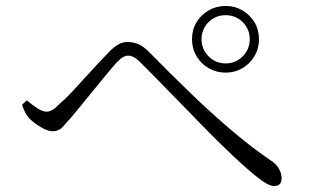

<svg xmlns="http://www.w3.org/2000/svg" viewBox="-20 -699 1040 645"><path d="M738 -455Q707 -455 681 -470Q655 -485 640 -510.5Q625 -536 625 -567Q625 -599 640 -624Q655 -649 681 -664Q707 -679 738 -679Q769 -679 794.5 -664Q820 -649 835 -624Q850 -599 850 -567Q850 -536 835 -510.5Q820 -485 794.5 -470Q769 -455 738 -455ZM901 -74Q882 -74 846.5 -102Q811 -130 762 -176Q743 -194 713.5 -223Q684 -252 649.5 -287.5Q615 -323 579 -360Q543 -397 510.5 -430Q478 -463 454 -487Q440 -501 430.5 -506.5Q421 -512 410 -512Q402 -512 393 -507Q384 -502 372 -489Q360 -476 340.5 -452.5Q321 -429 299.5 -402.5Q278 -376 257.5 -351Q237 -326 223 -309Q204 -287 190.5 -272.5Q177 -258 157 -258Q140 -258 116 -272.5Q92 -287 77 -303Q69 -312 63.5 -323.5Q58 -335 54 -347L70 -362Q89 -346 106 -335Q123 -324 136 -324Q147 -324 157.5 -330.5Q168 -337 181 -351Q199 -366 221 -389.5Q243 -413 266.5 -439Q290 -465 311 -487.5Q332 -510 345 -523Q360 -539 375.5 -548.5Q391 -558 408 -558Q426 -558 444 -551Q462 -544 483 -522Q545 -459 614.5 -391.5Q684 -324 755 -263.5Q826 -203 891 -159Q907 -149 916.5 -133Q926 -117 926 -100Q926 -88 920 -81Q914 -74 901 -74ZM738 -486Q772 -486 795.5 -510Q819 -534 819 -567Q819 -601 795.5 -624.5Q772 -648 738 -648Q704 -648 680.5 -624.5Q657 -601 657 -567Q657 -534 680.5 -510Q704 -486 738 -486Z"/></svg>

Font: Noto Serif SC ExtraLight Light
Style: Regular
Weight: 300
Version: Version 2.002-H1;hotconv 1.1.0;makeotfexe 2.6.0